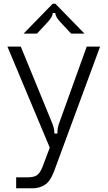

<svg xmlns="http://www.w3.org/2000/svg" viewBox="-20 -800 582 1034"><path d="M67 214V155H127Q162 155 178.5 144Q195 133 208 101L248 -5L20 -549H92L256 -149Q266 -126 269.5 -111Q273 -96 273 -81H289Q289 -97 291.5 -111.5Q294 -126 303 -149L447 -549H519L271 123Q250 178 220.5 196Q191 214 157 214ZM107 -619 264 -780H278L435 -619H363L306 -680Q278 -710 278 -730H264Q264 -710 236 -680L179 -619Z"/></svg>

Font: Open Sauce Sans Light
Style: Regular
Weight: 300
Designer: Alfredo Marco Pradil
Foundry: Creative Sauce Fz LLC
Version: Version 1.477